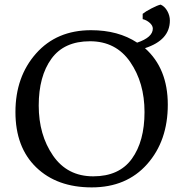

<svg xmlns="http://www.w3.org/2000/svg" viewBox="-20 -797 795 833"><path d="M375 -666Q493 -666 575 -612Q643 -635 643 -673Q643 -686 629.5 -698Q616 -710 599 -714V-737Q611 -747 637 -760.5Q663 -774 677 -777Q695 -769 706 -749Q717 -729 717 -708Q717 -623 609 -588Q708 -500 708 -343Q708 -186 618.5 -85Q529 16 378 16Q227 16 137 -71Q47 -158 47 -311Q47 -464 136.5 -565Q226 -666 375 -666ZM370.5 -618Q258 -618 203 -542Q148 -466 148 -339Q148 -212 210 -122Q272 -32 384.5 -32Q497 -32 552 -108Q607 -184 607 -311Q607 -438 545 -528Q483 -618 370.5 -618Z"/></svg>

Font: Buenard
Style: Regular
Weight: 400
Designer: Gustavo Ibarra
Foundry: FontFuror
Version: Version 1.001 2011